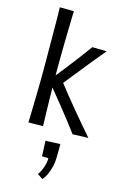

<svg xmlns="http://www.w3.org/2000/svg" viewBox="-146 -761 721 1123"><g transform="rotate(15 214.5 -199.5)"><path d="M334 0Q285 -66 231 -133.5Q177 -201 120 -270Q166 -327 199 -369.5Q232 -412 259.5 -448Q287 -484 314 -522L401 -520Q367 -480 336.5 -442Q306 -404 274 -364Q242 -324 203 -276Q256 -208 310 -143Q364 -78 429 -3ZM67 0Q67 0 67.5 -21Q68 -42 69 -78Q70 -114 71 -158Q72 -202 72.5 -249Q73 -296 73 -339Q73 -382 72.5 -431Q72 -480 72 -527.5Q72 -575 71.5 -613.5Q71 -652 70.5 -675Q70 -698 70 -698L155 -697Q155 -697 154.5 -674Q154 -651 153 -613Q152 -575 151 -528Q150 -481 149.5 -432.5Q149 -384 149 -340Q149 -296 149.5 -249Q150 -202 151 -158Q152 -114 153 -78.5Q154 -43 154.5 -22Q155 -1 155 -1ZM231 299 199 277Q215 254 224.5 225.5Q234 197 234 172L195 171L191 78L280 74Q280 97 280 119.5Q280 142 279 165Q279 184 273 209.5Q267 235 256.5 259Q246 283 231 299Z"/></g></svg>

Font: Truculenta Medium
Style: Regular
Weight: 500
Version: Version 1.002